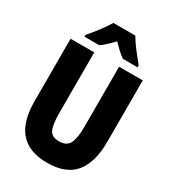

<svg xmlns="http://www.w3.org/2000/svg" viewBox="-221 -1042 1043 1166"><g transform="rotate(30 300.0 -458.5)"><path d="M217 -767Q252 -792 299 -842Q345 -793 382 -767H485V-780Q453 -819 424 -857Q395 -895 377 -927H223Q207 -898 173 -853.5Q139 -809 113 -780V-767ZM552 -281V-714H386V-294Q386 -212 367 -175.5Q348 -139 296 -139Q244 -139 228 -174.5Q212 -210 212 -290V-714H46V-275Q46 10 297 10Q432 10 492 -66Q552 -142 552 -281Z"/></g></svg>

Font: Noto Sans Mono UI ExtraBold
Style: Regular
Weight: 800
Designer: Monotype Design team
Foundry: Monotype Imaging Inc.
Version: 1.000